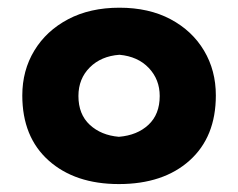

<svg xmlns="http://www.w3.org/2000/svg" viewBox="-20 -809 615 496"><path d="M287.1 -333.5Q173.8 -333.5 105.7 -394.3Q37.6 -455.1 37.6 -562.5Q37.6 -627 68.6 -678.2Q99.6 -729.5 156 -759.3Q212.4 -789.1 288.6 -789.1Q364.7 -789.1 420.7 -759.3Q476.6 -729.5 507.1 -678.2Q537.6 -627 537.6 -562.5Q537.6 -455.1 469.7 -394.3Q401.9 -333.5 287.1 -333.5ZM287.1 -455.6Q334.5 -459.5 363.5 -486.6Q392.6 -513.7 392.6 -561Q392.6 -603.5 364.5 -633.3Q336.4 -663.1 288.6 -667.5Q241.2 -664.1 211.9 -634.8Q182.6 -605.5 182.6 -561Q182.6 -513.7 211.9 -486.6Q241.2 -459.5 287.1 -455.6Z"/></svg>

Font: Pinar DS2-Bold
Style: Regular
Weight: 700
Designer: Amin Abedi
Version: Version 2.000